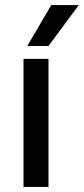

<svg xmlns="http://www.w3.org/2000/svg" viewBox="-20 -740 332 760"><path d="M172 -558H88L183 -720H292ZM172 0H73V-507H172Z"/></svg>

Font: Hind Colombo Medium
Style: Regular
Weight: 500
Designer: Jyotish Sonowal, Aditi Pimprikar
Foundry: Indian Type Foundry
Version: Version 1.000;PS 1.0;hotconv 1.0.86;makeotf.lib2.5.63406; tt